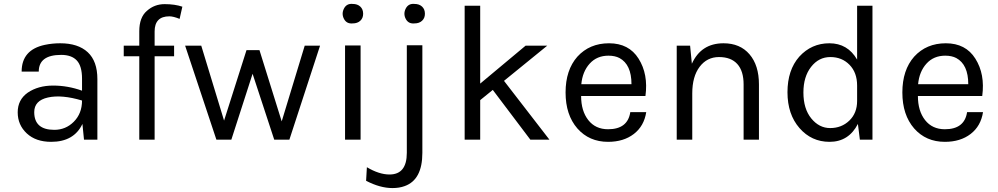

<svg xmlns="http://www.w3.org/2000/svg" viewBox="-20 -710 5072 976"><path d="M397 -249V-310Q397 -374 370.5 -402.5Q344 -431 291 -431Q177 -431 177 -346H90Q90 -457 208 -482Q246 -490 286 -490Q377 -490 426 -444.5Q475 -399 475 -308V0H407L399 -80Q356 11 240 11Q162 11 116 -32Q70 -75 70 -139Q70 -203 121 -239Q174 -275 250 -275Q325 -275 397 -249ZM397 -199Q294 -230 224 -214.5Q154 -199 154 -140Q154 -50 256 -50Q314 -50 355 -91Q397 -133 397 -199Z M907 -676 893 -614Q861 -627 841 -627Q766 -627 766 -550V-478H865V-424H766V0H688V-424H609V-478H688V-551Q688 -622 727 -655Q765 -689 817 -689Q869 -689 907 -676Z M1080 0 921 -478H1003L1119 -97L1233 -455H1299L1412 -93L1529 -478H1607L1451 0H1374L1264 -335L1156 0Z M1813 0H1734V-479H1813ZM1773 -591Q1742 -588 1728.5 -614Q1715 -640 1728.5 -666.5Q1742 -693 1773 -690Q1797 -690 1811.5 -676.5Q1826 -663 1826 -640Q1826 -618 1811.5 -604.5Q1797 -591 1773 -591Z M2087 -690Q2111 -690 2125.5 -676.5Q2140 -663 2140 -640Q2140 -618 2125.5 -604.5Q2111 -591 2087 -591Q2056 -588 2042.5 -614Q2029 -640 2042.5 -666.5Q2056 -693 2087 -690ZM1960 177Q2048 177 2048 67V-480H2127V67Q2127 204 2037 236Q2010 246 1975 246Q1912 246 1841 209L1845 140Q1907 177 1960 177Z M2773 0H2676L2485 -253L2421 -201V0H2342V-681H2421V-285L2652 -478H2762L2542 -299Z M3071 -53Q3171 -53 3184 -140H3265Q3254 -69 3202 -29Q3150 11 3071 11Q2975 11 2915 -57Q2855 -126 2855 -240Q2855 -354 2915 -422Q2977 -490 3076 -490Q3177 -490 3226 -412Q3276 -333 3261 -222H2934Q2934 -146 2970.5 -99.5Q3007 -53 3071 -53ZM3129 -415Q3106 -427 3073 -427Q3014 -427 2977.5 -386.5Q2941 -346 2935 -282H3190Q3190 -382 3129 -415Z M3420 -478H3488L3497 -386Q3544 -490 3658 -490Q3742 -490 3790 -434Q3838 -378 3838 -281V0H3760V-281Q3760 -349 3728 -384.5Q3696 -420 3635 -420Q3574 -420 3536.5 -370.5Q3499 -321 3499 -235V0H3420Z M4337 -407V-681H4415V0H4351L4341 -80Q4294 11 4197 11Q4105 11 4044 -59Q3983 -129 3983 -241Q3983 -354 4043 -422Q4105 -490 4196 -490Q4289 -490 4337 -407ZM4337 -197V-275Q4337 -341 4298.5 -380.5Q4260 -420 4201 -420Q4142 -420 4103 -370Q4064 -320 4064 -240Q4064 -157 4104 -108Q4144 -59 4200 -59Q4258 -59 4297.5 -97Q4337 -135 4337 -197Z M4783 -53Q4883 -53 4896 -140H4977Q4966 -69 4914 -29Q4862 11 4783 11Q4687 11 4627 -57Q4567 -126 4567 -240Q4567 -354 4627 -422Q4689 -490 4788 -490Q4889 -490 4938 -412Q4988 -333 4973 -222H4646Q4646 -146 4682.5 -99.5Q4719 -53 4783 -53ZM4841 -415Q4818 -427 4785 -427Q4726 -427 4689.5 -386.5Q4653 -346 4647 -282H4902Q4902 -382 4841 -415Z"/></svg>

Font: Karla Neue
Style: Regular
Weight: 400
Designer: Jonathan Pinhorn
Foundry: PYRS Fontlab Ltd. / Made with FontLab
Version: Version 1.000;PS 001.001;hotconv 1.0.56